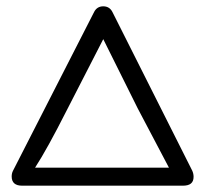

<svg xmlns="http://www.w3.org/2000/svg" viewBox="-20 -590 649 608"><path d="M336 -552C330 -564 320 -570 307 -570C294 -570 284 -564 278 -552L21 -49C18 -43 17 -37 17 -31C17 -12 28 -2 50 -2H559C582 -2 593 -11 593 -30C593 -36 592 -42 589 -49ZM91 -59C117 -99 150 -159 190 -238L307 -466L416 -247L515 -59Z"/></svg>

Font: GFS Philostratos
Style: Regular
Weight: 400
Designer: George D. Matthiopoulos
Foundry: George D. Matthiopoulos
Version: Version 1.000